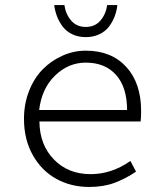

<svg xmlns="http://www.w3.org/2000/svg" viewBox="-20 -721 640 754"><path d="M192.9 -701.2H232.9Q237.8 -665.5 259.3 -640.4Q280.8 -615.2 316.9 -615.2Q353 -615.2 374.5 -640.4Q396 -665.5 400.9 -701.2H440.9Q438.5 -678.7 430.7 -657.7Q422.9 -636.7 408.7 -617.4Q394.5 -598.1 370.6 -586.7Q346.7 -575.2 316.9 -575.2Q287.1 -575.2 263.4 -586.7Q239.7 -598.1 225.6 -617.4Q211.4 -636.7 203.6 -657.5Q195.8 -678.2 192.9 -701.2ZM330.1 13.2Q259.3 13.2 201.7 -18.3Q144 -49.8 109.1 -111.3Q74.2 -172.9 74.2 -253.9Q74.2 -314 94.7 -365.2Q115.2 -416.5 149.2 -450.2Q183.1 -483.9 226.6 -502.9Q270 -522 316.9 -522Q417.5 -522 475.8 -458.3Q534.2 -394.5 534.2 -285.2Q534.2 -257.3 532.2 -244.1H134.8Q135.7 -152.3 191.7 -94.7Q247.6 -37.1 335.9 -37.1Q418.5 -37.1 492.2 -88.9L514.2 -46.9Q472.7 -19 429.4 -2.9Q386.2 13.2 330.1 13.2ZM133.8 -289.1H479Q479 -378.4 435.8 -426.8Q392.6 -475.1 316.9 -475.1Q248.5 -475.1 196 -424.1Q143.6 -373 133.8 -289.1Z"/></svg>

Font: Office Code Pro D Light
Style: Regular
Weight: 300
Designer: Nathan Rutzky & Paul D. Hunt
Foundry: Adobe Systems Incorporated
Version: Version 1.004;PS 001.004;hotconv 1.0.70;makeotf.lib2.5.58329